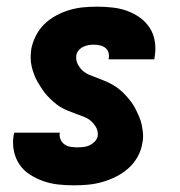

<svg xmlns="http://www.w3.org/2000/svg" viewBox="-20 -548 540 576"><path d="M202 8Q178 8 155 5.5Q132 3 110.5 -4.5Q89 -12 70 -24Q51 -36 38.5 -54.5Q26 -73 21.5 -96Q17 -119 21 -143L23 -150H160L159 -148Q158 -138 162 -129Q166 -120 174 -114.5Q182 -109 192 -107.5Q202 -106 212 -106Q221 -106 230.5 -107Q240 -108 248.5 -112Q257 -116 264 -123Q271 -130 273 -139Q275 -153 269 -164.5Q263 -176 253.5 -184.5Q244 -193 232 -197.5Q220 -202 208 -206.5Q196 -211 183.5 -216Q171 -221 160.5 -227.5Q150 -234 140.5 -242.5Q131 -251 122.5 -260Q114 -269 107 -279.5Q100 -290 93.5 -301Q87 -312 82.5 -324Q78 -336 75 -348.5Q72 -361 72 -374.5Q72 -388 74 -402Q78 -422 88 -441.5Q98 -461 113.5 -476Q129 -491 148.5 -501.5Q168 -512 188.5 -518Q209 -524 229.5 -526Q250 -528 271 -528Q294 -528 317 -525.5Q340 -523 361 -515.5Q382 -508 400 -495Q418 -482 429.5 -464Q441 -446 444.5 -423.5Q448 -401 444 -378L443 -370H306V-372Q308 -382 305.5 -390.5Q303 -399 296 -404.5Q289 -410 279.5 -412Q270 -414 261 -414Q253 -414 245 -412.5Q237 -411 229.5 -407.5Q222 -404 216 -397Q210 -390 209 -382Q207 -368 213 -356Q219 -344 228 -336Q237 -328 249 -323Q261 -318 273.5 -313.5Q286 -309 297.5 -304Q309 -299 320 -292.5Q331 -286 340.5 -278Q350 -270 358.5 -260.5Q367 -251 374.5 -241Q382 -231 387.5 -219.5Q393 -208 398 -196.5Q403 -185 405.5 -172Q408 -159 409 -145.5Q410 -132 407 -119Q404 -98 393 -78Q382 -58 365 -43Q348 -28 328 -18Q308 -8 287 -2Q266 4 244.5 6Q223 8 202 8Z"/></svg>

Font: Iosevka Term Curly Heavy
Style: Italic
Weight: 900
Italic angle: -9°
Designer: Belleve Invis
Foundry: Belleve Invis
Version: Version 32.3.0